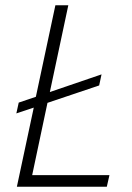

<svg xmlns="http://www.w3.org/2000/svg" viewBox="-20 -708 502 728"><path d="M102 -44H395L385 0H44L108 -300L42 -278L51 -319L116 -341L190 -688H239L169 -359L365 -426L356 -384L160 -318Z"/></svg>

Font: Saira Semi Condensed ExtraLight
Style: Italic
Weight: 200
Width: 4
Italic angle: -12°
Designer: Hector Gatti with collaboration of the Omnibus-Type team
Foundry: Omnibus-Type
Version: Version 1.001; ttfautohint (v1.8)